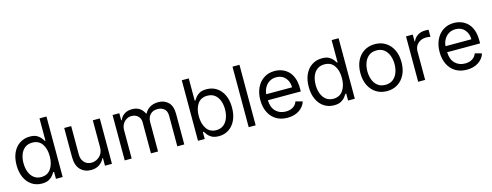

<svg xmlns="http://www.w3.org/2000/svg" viewBox="-24 -1472 5713 2229"><g transform="rotate(-15 2833.0 -357.5)"><path d="M282.7 11.4Q214.5 11.4 162.3 -23.3Q110.1 -57.9 80.6 -121.3Q51.1 -184.7 51.1 -271.3Q51.1 -357.2 80.6 -420.5Q110.1 -483.7 162.6 -518.1Q215.2 -552.6 284.1 -552.6Q337.4 -552.6 368.4 -535Q399.5 -517.4 416 -495.2Q432.5 -473 441.8 -458.8H448.9V-727.3H532.7V0H451.7V-83.8H441.8Q432.5 -68.9 415.5 -46.3Q398.4 -23.8 366.8 -6.2Q335.2 11.4 282.7 11.4ZM294 -63.9Q369.7 -63.9 410 -122Q450.3 -180 450.3 -272.7Q450.3 -364.3 410.5 -420.8Q370.7 -477.3 294 -477.3Q240.8 -477.3 205.4 -450.1Q170.1 -422.9 152.5 -376.6Q134.9 -330.3 134.9 -272.7Q134.9 -214.5 152.9 -167.1Q170.8 -119.7 206.1 -91.8Q241.5 -63.9 294 -63.9Z M1041.2 -223V-545.5H1125V0H1041.2V-92.3H1035.5Q1016.3 -50.8 975.9 -21.8Q935.4 7.1 873.6 7.1Q796.9 7.1 747.2 -43.7Q697.4 -94.5 697.4 -198.9V-545.5H781.2V-204.5Q781.2 -144.9 814.8 -109.4Q848.4 -73.9 900.6 -73.9Q931.8 -73.9 964.3 -89.8Q996.8 -105.8 1019 -138.8Q1041.2 -171.9 1041.2 -223Z M1278.4 0V-545.5H1359.4V-460.2H1366.5Q1383.5 -503.9 1421.5 -528.2Q1459.5 -552.6 1512.8 -552.6Q1566.8 -552.6 1602.8 -528.2Q1638.8 -503.9 1659.1 -460.2H1664.8Q1685.7 -502.5 1727.6 -527.5Q1769.5 -552.6 1828.1 -552.6Q1901.3 -552.6 1947.8 -506.9Q1994.3 -461.3 1994.3 -365.1V0H1910.5V-365.1Q1910.5 -425.4 1877.5 -451.3Q1844.5 -477.3 1799.7 -477.3Q1742.2 -477.3 1710.6 -442.6Q1679 -408 1679 -355.1V0H1593.8V-373.6Q1593.8 -420.1 1563.6 -448.7Q1533.4 -477.3 1485.8 -477.3Q1453.1 -477.3 1424.9 -459.9Q1396.7 -442.5 1379.4 -411.8Q1362.2 -381 1362.2 -340.9V0Z M2159.1 0V-727.3H2242.9V-458.8H2250Q2259.2 -473 2275.7 -495.2Q2292.3 -517.4 2323.3 -535Q2354.4 -552.6 2407.7 -552.6Q2476.6 -552.6 2529.1 -518.1Q2581.7 -483.7 2611.2 -420.5Q2640.6 -357.2 2640.6 -271.3Q2640.6 -184.7 2611.2 -121.3Q2581.7 -57.9 2529.5 -23.3Q2477.3 11.4 2409.1 11.4Q2356.5 11.4 2324.9 -6.2Q2293.3 -23.8 2276.3 -46.3Q2259.2 -68.9 2250 -83.8H2240.1V0ZM2241.5 -272.7Q2241.5 -180 2281.8 -122Q2322.1 -63.9 2397.7 -63.9Q2450.3 -63.9 2485.6 -91.8Q2521 -119.7 2538.9 -167.1Q2556.8 -214.5 2556.8 -272.7Q2556.8 -330.3 2539.2 -376.6Q2521.7 -422.9 2486.3 -450.1Q2451 -477.3 2397.7 -477.3Q2321 -477.3 2281.2 -420.8Q2241.5 -364.3 2241.5 -272.7Z M2852.3 -727.3V0H2768.5V-727.3Z M3234.4 11.4Q3155.5 11.4 3098.5 -23.6Q3041.5 -58.6 3010.8 -121.6Q2980.1 -184.7 2980.1 -268.5Q2980.1 -352.3 3010.8 -416.4Q3041.5 -480.5 3096.8 -516.5Q3152 -552.6 3225.9 -552.6Q3268.5 -552.6 3310 -538.4Q3351.6 -524.1 3385.7 -492.4Q3419.7 -460.6 3440 -408.4Q3460.2 -356.2 3460.2 -279.8V-244.3H3064.3Q3067.1 -157 3113.8 -110.4Q3160.5 -63.9 3234.4 -63.9Q3283.7 -63.9 3319.2 -85.2Q3354.8 -106.5 3370.7 -149.1L3451.7 -126.4Q3432.5 -64.6 3375 -26.6Q3317.5 11.4 3234.4 11.4ZM3064.3 -316.8H3375Q3375 -386 3334.5 -431.6Q3294 -477.3 3225.9 -477.3Q3177.9 -477.3 3142.8 -454.9Q3107.6 -432.5 3087.4 -395.8Q3067.1 -359 3064.3 -316.8Z M3794 11.4Q3725.9 11.4 3673.7 -23.3Q3621.4 -57.9 3592 -121.3Q3562.5 -184.7 3562.5 -271.3Q3562.5 -357.2 3592 -420.5Q3621.4 -483.7 3674 -518.1Q3726.6 -552.6 3795.5 -552.6Q3848.7 -552.6 3879.8 -535Q3910.9 -517.4 3927.4 -495.2Q3943.9 -473 3953.1 -458.8H3960.2V-727.3H4044V0H3963.1V-83.8H3953.1Q3943.9 -68.9 3926.8 -46.3Q3909.8 -23.8 3878.2 -6.2Q3846.6 11.4 3794 11.4ZM3805.4 -63.9Q3881 -63.9 3921.3 -122Q3961.6 -180 3961.6 -272.7Q3961.6 -364.3 3921.9 -420.8Q3882.1 -477.3 3805.4 -477.3Q3752.1 -477.3 3716.8 -450.1Q3681.5 -422.9 3663.9 -376.6Q3646.3 -330.3 3646.3 -272.7Q3646.3 -214.5 3664.2 -167.1Q3682.2 -119.7 3717.5 -91.8Q3752.8 -63.9 3805.4 -63.9Z M4430.4 11.4Q4356.5 11.4 4301 -23.8Q4245.4 -58.9 4214.3 -122.2Q4183.2 -185.4 4183.2 -269.9Q4183.2 -355.1 4214.3 -418.7Q4245.4 -482.2 4301 -517.4Q4356.5 -552.6 4430.4 -552.6Q4504.3 -552.6 4559.8 -517.4Q4615.4 -482.2 4646.5 -418.7Q4677.6 -355.1 4677.6 -269.9Q4677.6 -185.4 4646.5 -122.2Q4615.4 -58.9 4559.8 -23.8Q4504.3 11.4 4430.4 11.4ZM4430.4 -63.9Q4486.5 -63.9 4522.7 -92.7Q4558.9 -121.4 4576.3 -168.3Q4593.8 -215.2 4593.8 -269.9Q4593.8 -324.6 4576.3 -371.8Q4558.9 -419 4522.7 -448.2Q4486.5 -477.3 4430.4 -477.3Q4374.3 -477.3 4338.1 -448.2Q4301.8 -419 4284.4 -371.8Q4267 -324.6 4267 -269.9Q4267 -215.2 4284.4 -168.3Q4301.8 -121.4 4338.1 -92.7Q4374.3 -63.9 4430.4 -63.9Z M4805.4 0V-545.5H4886.4V-463.1H4892Q4907 -503.6 4946 -528.8Q4985.1 -554 5034.1 -554Q5043.3 -554 5057.2 -553.6Q5071 -553.3 5078.1 -552.6V-467.3Q5073.9 -468.4 5058.8 -470.7Q5043.7 -473 5027 -473Q4967.3 -473 4928.3 -436.8Q4889.2 -400.6 4889.2 -345.2V0Z M5389.2 11.4Q5310.4 11.4 5253.4 -23.6Q5196.4 -58.6 5165.7 -121.6Q5134.9 -184.7 5134.9 -268.5Q5134.9 -352.3 5165.7 -416.4Q5196.4 -480.5 5251.6 -516.5Q5306.8 -552.6 5380.7 -552.6Q5423.3 -552.6 5464.8 -538.4Q5506.4 -524.1 5540.5 -492.4Q5574.6 -460.6 5594.8 -408.4Q5615.1 -356.2 5615.1 -279.8V-244.3H5219.1Q5221.9 -157 5268.6 -110.4Q5315.3 -63.9 5389.2 -63.9Q5438.6 -63.9 5474.1 -85.2Q5509.6 -106.5 5525.6 -149.1L5606.5 -126.4Q5587.4 -64.6 5529.8 -26.6Q5472.3 11.4 5389.2 11.4ZM5219.1 -316.8H5529.8Q5529.8 -386 5489.3 -431.6Q5448.9 -477.3 5380.7 -477.3Q5332.7 -477.3 5297.6 -454.9Q5262.4 -432.5 5242.2 -395.8Q5221.9 -359 5219.1 -316.8Z"/></g></svg>

Font: Inter Alia
Style: Regular
Weight: 400
Designer: Rasmus Andersson (Latin, Greek, Cyrillic etc.) and Evan from Shavian.info (Shavian, old style figures)
Foundry: Shavian.info
Version: Version 0.001;git-37ab20767